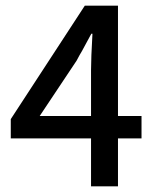

<svg xmlns="http://www.w3.org/2000/svg" viewBox="-20 -657 546 677"><path d="M479 -169H396V0H301V-169H18V-237L279 -637H396V-248H479ZM301 -248V-410Q301 -451 306 -538H302Q298 -531 269 -477Q265 -471 260.5 -462.5Q256 -454 250 -443L120 -248Z"/></svg>

Font: Assistant SemiBold
Style: Regular
Weight: 600
Designer: Hebrew By Ben Nathan, Latin by Paul Hunt
Version: Version 2.001; ttfautohint (v1.6)